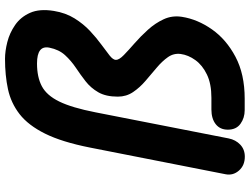

<svg xmlns="http://www.w3.org/2000/svg" viewBox="-133 -835 973 747"><g transform="rotate(-90 353.5 -461.5)"><path d="M117.5 4.5Q83.5 4.5 63.5 -18.2Q43.5 -41 49 -70L153 -598.5Q174.5 -707 207 -772.5Q239.5 -838 283 -871.8Q326.5 -905.5 380.2 -917Q434 -928.5 498 -928.5Q528 -928.5 563.5 -919.5Q599 -910.5 630 -889Q661 -867.5 677.2 -830.8Q693.5 -794 684.5 -738.5Q677 -692.5 655.5 -658Q634 -623.5 606.8 -598Q579.5 -572.5 553.8 -553.8Q528 -535 511 -521.5Q494 -508 494 -497Q494 -484.5 512.8 -466.2Q531.5 -448 558.5 -424.5Q585.5 -401 611.2 -372.5Q637 -344 652.2 -311Q667.5 -278 661.5 -240Q652 -179.5 612.8 -123.5Q573.5 -67.5 506 -31.8Q438.5 4 343 4H298.5Q268 4 245.2 -12.5Q222.5 -29 222.5 -61.5Q222.5 -92 244 -108.8Q265.5 -125.5 301 -125.5H346.5Q401 -125.5 437.2 -143Q473.5 -160.5 493.2 -188Q513 -215.5 517 -245Q520.5 -272 504.8 -294.5Q489 -317 463.8 -338.2Q438.5 -359.5 412.5 -381.8Q386.5 -404 368.8 -430.2Q351 -456.5 351 -489.5Q351 -536 368 -565.5Q385 -595 410.8 -615Q436.5 -635 463.8 -653.2Q491 -671.5 512.5 -695Q534 -718.5 541.5 -755.5Q546.5 -780.5 531 -792.2Q515.5 -804 480 -804Q427 -804 391.5 -785.2Q356 -766.5 332 -717.5Q308 -668.5 290 -576.5L188.5 -58.5Q183 -31 164.2 -13.2Q145.5 4.5 117.5 4.5Z"/></g></svg>

Font: Edu VIC WA NT Hand Pre
Style: Regular
Weight: 400
Designer: Tina and Corey Anderson, Eben Sorkin, Mirko Velimirovic
Foundry: Google for Education
Version: Version 1.000